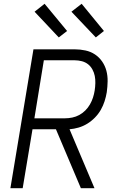

<svg xmlns="http://www.w3.org/2000/svg" viewBox="-20 -996 640 1016"><path d="M35 0 157 -735H375Q404 -735 432 -729Q460 -723 482.5 -708Q505 -693 520.5 -670.5Q536 -648 543 -621.5Q550 -595 549.5 -566Q549 -537 545 -508Q541 -484 533.5 -460.5Q526 -437 513.5 -415Q501 -393 482.5 -374Q464 -355 442 -341.5Q420 -328 396 -321Q372 -314 348 -312L480 0H408L276 -312H152L100 0ZM162 -370H325Q343 -370 362.5 -374Q382 -378 399.5 -387.5Q417 -397 431.5 -411.5Q446 -426 456 -443.5Q466 -461 472 -479.5Q478 -498 481 -517Q484 -536 484.5 -556Q485 -576 481.5 -594Q478 -612 469 -628.5Q460 -645 446 -656Q432 -667 413.5 -672Q395 -677 375 -677H212ZM487 -798 358 -934 412 -976 530 -832ZM291 -798 163 -934 216 -976 335 -832Z"/></svg>

Font: Iosevka SS04 Lt Ex Obl
Style: Regular
Weight: 300
Width: 7
Italic angle: -9°
Monospace: yes
Designer: Belleve Invis
Foundry: Belleve Invis
Version: Version 19.0.0; ttfautohint (v1.8.4)